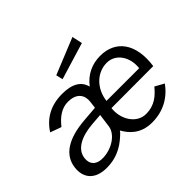

<svg xmlns="http://www.w3.org/2000/svg" viewBox="-159 -976 1225 1225"><g transform="rotate(-45 453.5 -363.0)"><path d="M614 -736 368 -636 379 -590 629 -666ZM469 -239 847 -240C873 -424 790 -526 654 -526C580 -526 515 -496 468 -434C453 -494 402 -526 311 -526C207 -526 132 -483 83 -406L158 -379C199 -432 246 -464 301 -464C371 -464 412 -427 401 -355L396 -315L297 -307C133 -295 49 -235 36 -139C24 -49 75 10 178 10C287 10 351 -43 399 -90C400 -95 404 -99 407 -98C434 -51 483 10 588 10C685 10 764 -31 821 -109L760 -143C723 -99 679 -56 599 -56C515 -56 458 -145 469 -239ZM652 -465C733 -465 785 -386 774 -294H479C492 -398 567 -465 652 -465ZM387 -259 375 -170C367 -107 292 -56 210 -52C146 -49 115 -84 122 -136C131 -204 201 -244 309 -253Z"/></g></svg>

Font: United Sans
Style: Italic
Weight: 400
Italic angle: -8°
Designer: Pablo Impallari, Rodrigo Fuenzalida (Modified by Dan O. Williams)
Version: Version 1.000;PS 001.000;hotconv 1.0.88;makeotf.lib2.5.64775